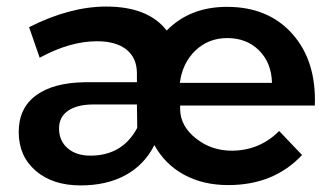

<svg xmlns="http://www.w3.org/2000/svg" viewBox="-20 -560 1013 586"><path d="M529.8 -225.1Q531.2 -174.3 578.4 -137.2Q625.5 -100.1 687 -100.1Q772 -100.1 832 -160.2L901.9 -86.9Q815.9 4.9 676.8 4.9Q599.6 4.9 541.5 -26.9Q483.4 -58.6 451.2 -117.2Q420.4 -56.6 363 -25.4Q305.7 5.9 226.1 5.9Q140.6 5.9 88.9 -38.8Q37.1 -83.5 37.1 -157.2Q37.1 -230 90.1 -269Q143.1 -308.1 241.2 -309.1H397.9V-336.9Q397.5 -383.8 365.7 -408.9Q334 -434.1 275.9 -434.1Q193.4 -434.1 101.1 -383.8L68.8 -477.1Q193.4 -540 304.2 -540Q432.1 -540 488.8 -466.8Q559.6 -539.1 672.9 -539.1Q798.8 -539.1 872.3 -456.5Q945.8 -374 940.9 -237.8H529.8ZM810.1 -307.1Q808.6 -368.2 770.8 -406Q732.9 -443.8 673.8 -443.8Q616.7 -443.8 576.9 -406.2Q537.1 -368.7 528.8 -307.1ZM266.1 -241.2Q215.8 -241.2 188 -222.2Q160.2 -203.1 160.2 -168Q160.2 -130.4 186.3 -107.7Q212.4 -85 255.9 -85Q354 -85 398.9 -169.9L397.9 -241.2Z"/></svg>

Font: Montserrat-Arabic Medium
Style: Regular
Weight: 500
Designer: Mohamed Gaber
Foundry: Kief Type Foundry
Version: Version 5.008;PS 005.008;hotconv 1.0.88;makeotf.lib2.5.64775